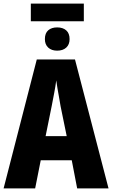

<svg xmlns="http://www.w3.org/2000/svg" viewBox="-20 -1045 625 1065"><path d="M151 -927V-1025H445V-927ZM297 -893Q329 -893 347.5 -876.5Q366 -860 366 -828Q366 -798 347.5 -781Q329 -764 297 -764Q266 -764 247.5 -781Q229 -798 229 -828Q229 -861 247.5 -877Q266 -893 297 -893ZM408 0 378 -156H206L175 0H0L184 -715H396L582 0ZM316 -456Q312 -481 307.5 -505.5Q303 -530 299 -553.5Q295 -577 292 -599Q288 -568 281 -531Q274 -494 267 -458L233 -290H350Z"/></svg>

Font: Noto Sans Display Condensed ExtraBold
Style: Regular
Weight: 800
Width: 3
Designer: Monotype Design Team
Foundry: Monotype Imaging Inc.
Version: Version 2.003